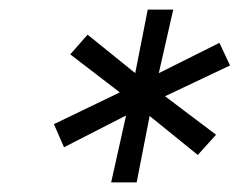

<svg xmlns="http://www.w3.org/2000/svg" viewBox="-20 -720 498 399"><path d="M391 -398 291 -479 264 -341H211L242 -480L113 -414L92 -462L229 -528L126 -607L162 -648L261 -568L287 -700H340L310 -568L436 -631L458 -584L323 -520L429 -440Z"/></svg>

Font: Red Hat Display
Style: Italic
Weight: 400
Italic angle: -12°
Designer: Pentagram / MCKL
Foundry: Pentagram / MCKL
Version: Version 1.003; Red Hat Display Italic